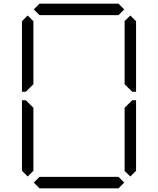

<svg xmlns="http://www.w3.org/2000/svg" viewBox="-20 -1020 856 1040"><path d="M163 -969 194 -1000H622L653 -969L622 -938H620H439H377H196H194ZM653 -31 622 0H194L163 -31L194 -62H196H377H439H620H622ZM655 -436 696 -477H717V-95L686 -64L655 -94ZM686 -936 717 -905V-523H696L655 -564V-906ZM130 -64 99 -95V-477H120L130 -467L161 -436V-125V-108V-95ZM130 -533 120 -523H99V-905L130 -936L161 -905V-892V-564Z"/></svg>

Font: DSEG14 Classic Mini
Style: Light
Weight: 300
Designer: Keshikan(Twitter:@keshinomi_88pro)
Version: Version 0.46